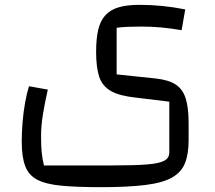

<svg xmlns="http://www.w3.org/2000/svg" viewBox="-20 -500 891 795"><path d="M398 275Q299 275 235 269Q171 263 135 244.5Q99 226 84.5 188Q70 150 70 86Q70 48 73.5 5.5Q77 -37 84 -75.5Q91 -114 100 -143L178 -129Q166 -77 158 -28Q150 21 150 64Q150 102 152.5 129.5Q155 157 162 185H445Q536 185 587.5 181Q639 177 660 165.5Q681 154 681 132V-79L541 -96Q475 -103 439.5 -123Q404 -143 391 -181.5Q378 -220 378 -285Q378 -339 386.5 -376Q395 -413 415.5 -436Q436 -459 470.5 -469.5Q505 -480 557 -480Q652 -480 747 -461L732 -375Q685 -383 645.5 -386.5Q606 -390 565 -390Q535 -390 510 -389Q485 -388 463 -385V-192L625 -175Q680 -169 709 -149Q738 -129 749.5 -90.5Q761 -52 761 10V81Q761 138 746 175.5Q731 213 692.5 235Q654 257 582 266Q510 275 398 275Z"/></svg>

Font: Changa ExtraLight
Style: Regular
Weight: 400
Version: Version 3.002; ttfautohint (v1.8.2)